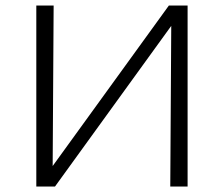

<svg xmlns="http://www.w3.org/2000/svg" viewBox="-20 -678 814 698"><path d="M140 0V-31L594 -658H633V-626L180 0ZM112 0V-658H175L171 0ZM599 0 603 -658H662V0Z"/></svg>

Font: Ysabeau Office Light
Style: Regular
Weight: 300
Designer: Christian Thalmann (Catharsis Fonts)
Version: Version 2.001;gftools[0.9.30]; featfreeze: tnum,lnum,ss02